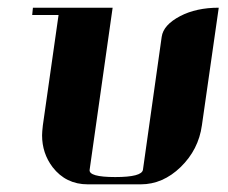

<svg xmlns="http://www.w3.org/2000/svg" viewBox="-20 -481 594 501"><path d="M64 -441.9 65.9 -460.9H273.9L213.9 -38.1Q210.9 -19 280.8 -19Q350.1 -19 353 -38.1L401.9 -384.8Q406.2 -416 450.2 -439Q492.2 -460.9 550.8 -460.9L506.8 -153.8Q498 -90.3 451.2 -44.9Q404.8 0 347.2 0H209Q151.9 0 117.2 -44.9Q89.8 -81.1 89.8 -127.9Q89.8 -136.2 91.8 -153.8L132.8 -441.9ZM209 -4.9Z"/></svg>

Font: Hjet
Style: Italic
Weight: 400
Designer: T. Christopher White
Version: Version 1.2